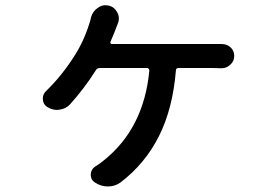

<svg xmlns="http://www.w3.org/2000/svg" viewBox="-20 -628 1040 720"><path d="M394.5 -471.7Q392.6 -468.8 394.5 -465.8Q396.5 -462.9 399.4 -462.9H775.4Q796.9 -462.9 809.6 -462.9Q810.5 -462.9 811.5 -462.9Q830.1 -462.9 843.8 -451.2Q858.4 -437.5 858.4 -418.9Q858.4 -398.4 843.8 -385.7Q830.1 -372.1 811.5 -372.1Q810.5 -372.1 809.6 -372.1Q790 -373 775.4 -373H649.4Q639.6 -373 639.6 -363.3Q627.9 -220.7 576.2 -117.7Q524.4 -14.6 432.6 55.7Q411.1 71.3 384.8 71.3Q384.8 71.3 384.8 71.3Q357.4 71.3 335 55.7Q320.3 45.9 320.3 28.3Q320.3 6.8 338.4 -4.4Q356.4 -15.6 369.1 -26.4Q519.5 -146.5 540 -363.3Q540 -367.2 537.6 -370.1Q535.2 -373 531.2 -373H354.5Q344.7 -373 339.8 -365.2Q296.9 -296.9 242.2 -236.3Q226.6 -219.7 203.1 -216.8Q198.2 -215.8 194.3 -215.8Q175.8 -215.8 159.2 -225.6Q140.6 -236.3 140.6 -258.8Q140.6 -275.4 153.3 -287.1Q214.8 -346.7 263.7 -425.8Q298.8 -482.4 319.3 -553.7Q320.3 -558.6 321.3 -563.5Q328.1 -585.9 346.7 -598.6Q360.4 -608.4 375 -608.4Q380.9 -608.4 386.7 -607.4Q408.2 -602.5 418.9 -583Q425.8 -571.3 425.8 -558.6Q425.8 -550.8 422.9 -542Q421.9 -541 421.9 -540Q408.2 -502.9 394.5 -471.7Z"/></svg>

Font: Gen Jyuu GothicX Medium
Style: Regular
Weight: 500
Designer: Ryoko NISHIZUKA (kana &amp; ideographs); Paul D. Hunt (Latin, Greek &amp; Cyrillic); Wenlong ZHANG (bopomofo); Sandoll C
Version: Version 1.058.20140828